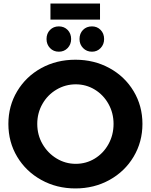

<svg xmlns="http://www.w3.org/2000/svg" viewBox="-20 -1046 846 1077"><path d="M779 -351Q779 -250 729.5 -167Q680 -84 594 -36.5Q508 11 403 11Q298 11 212 -36.5Q126 -84 76.5 -166.5Q27 -249 27 -351Q27 -452 76.5 -534.5Q126 -617 211.5 -664Q297 -711 403 -711Q508 -711 594 -664Q680 -617 729.5 -534.5Q779 -452 779 -351ZM189 -351Q189 -289 218.5 -238Q248 -187 297.5 -157Q347 -127 405 -127Q463 -127 511.5 -156.5Q560 -186 588.5 -237.5Q617 -289 617 -351Q617 -412 588.5 -463Q560 -514 511.5 -543.5Q463 -573 405 -573Q347 -573 297 -543.5Q247 -514 218 -463Q189 -412 189 -351ZM379 -827Q379 -797 359.5 -776.5Q340 -756 310 -756Q280 -756 260.5 -776.5Q241 -797 241 -827Q241 -858 260.5 -878Q280 -898 310 -898Q340 -898 359.5 -878Q379 -858 379 -827ZM564 -827Q564 -797 544.5 -776.5Q525 -756 496 -756Q466 -756 446 -776.5Q426 -797 426 -827Q426 -858 445.5 -878Q465 -898 496 -898Q525 -898 544.5 -878Q564 -858 564 -827ZM263 -1026H541V-936H263Z"/></svg>

Font: Montserrat arm2 SemiBold
Style: Regular
Weight: 600
Designer: Julieta Ulanovsky
Foundry: Julieta Ulanovsky
Version: Version 6.000